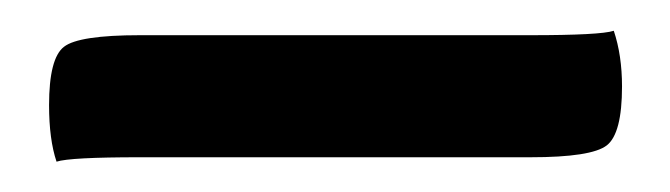

<svg xmlns="http://www.w3.org/2000/svg" viewBox="-20 77 440 126"><path d="M328.1 180.2H71.8Q25.9 180.2 17.1 183.1Q12.2 168.5 12.2 146Q12.2 115.2 22 107.7Q31.7 100.1 71.8 100.1H328.1Q374 100.1 382.8 97.2Q388.2 113.3 388.2 133.8Q388.2 164.6 378.2 172.4Q368.2 180.2 328.1 180.2Z"/></svg>

Font: Nikodecs
Style: Medium
Weight: 500
Version: Version 0.29